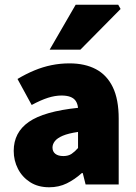

<svg xmlns="http://www.w3.org/2000/svg" viewBox="-20 -780 576 812"><path d="M188 12Q141 12 107.5 -9.5Q74 -31 56 -66Q38 -101 38 -142Q38 -220 102 -264.5Q166 -309 310 -324Q308 -342 300 -353.5Q292 -365 277 -370.5Q262 -376 240 -376Q213 -376 183 -366.5Q153 -357 114 -336L54 -446Q89 -467 125 -482Q161 -497 198 -504.5Q235 -512 274 -512Q339 -512 385.5 -487.5Q432 -463 457 -411.5Q482 -360 482 -278V0H342L330 -48H326Q296 -21 262.5 -4.5Q229 12 188 12ZM248 -120Q269 -120 283 -129.5Q297 -139 310 -154V-222Q269 -216 245.5 -206Q222 -196 212 -183Q202 -170 202 -156Q202 -139 214 -129.5Q226 -120 248 -120ZM190 -570 300 -760H480L490 -742L320 -570Z"/></svg>

Font: Source Sans 3 ExtraLight Black
Style: Regular
Weight: 900
Version: Version 3.052;hotconv 1.1.0;makeotfexe 2.6.0